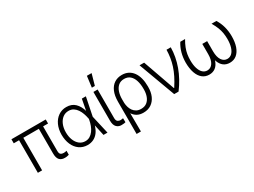

<svg xmlns="http://www.w3.org/2000/svg" viewBox="-58 -1523 3283 2480"><g transform="rotate(-30 1583.5 -283.0)"><path d="M522 -545.9V-485.8H10.3V-545.9ZM152.8 -545.9V0H89.4V-545.9ZM384.3 -545.9H447.8V-122.1Q447.3 -80.6 464.8 -67.6Q482.4 -54.7 508.3 -55.2Q519.5 -54.7 531.5 -56.9Q543.5 -59.1 552.2 -62V-2.4Q540.5 1 524.9 4.4Q509.3 7.8 488.3 7.3Q440.4 7.8 412.4 -21.2Q384.3 -50.3 384.3 -119.6Z M827.1 11.7Q758.3 10.7 707.3 -25.4Q656.2 -61.5 628.4 -125.2Q600.6 -189 600.1 -272Q600.6 -354.5 629.9 -417.7Q659.2 -481 711.2 -516.8Q763.2 -552.7 830.6 -552.7Q910.2 -552.7 958.5 -505.6Q1006.8 -458.5 1029.3 -380.4H1053.2L1064.9 -274.4L1127.9 0H1068.4L1006.3 -283.7Q999.5 -320.3 986.6 -357.4Q973.6 -394.5 952.9 -425.5Q932.1 -456.5 902.1 -475.8Q872.1 -495.1 830.6 -495.1Q781.7 -495.1 744.1 -466.6Q706.5 -438 685.1 -387.5Q663.6 -336.9 663.6 -271.5Q663.6 -206.5 684.1 -155.5Q704.6 -104.5 741.5 -75.4Q778.3 -46.4 827.1 -46.4Q865.7 -46.4 895.5 -64.5Q925.3 -82.5 947.8 -113Q970.2 -143.6 984.6 -181.9Q999 -220.2 1005.9 -260.3L1060.5 -545.9H1120.6L1064.9 -271.5L1053.7 -162.6H1032.7Q1016.1 -104.5 986.8 -65.9Q957.5 -27.3 917.2 -7.8Q877 11.7 827.1 11.7Z M1232.9 -545.9H1295.9V-118.2Q1296.4 -82.5 1314.2 -68.8Q1332 -55.2 1354 -55.2Q1367.2 -55.2 1378.9 -57.4Q1390.6 -59.6 1394.5 -61L1396 -0.5Q1388.2 2 1373 4.6Q1357.9 7.3 1334.5 6.8Q1290.5 7.3 1261.7 -22.5Q1232.9 -52.2 1232.9 -118.2ZM1243.2 -603.5 1264.2 -768.6H1334.5L1288.1 -603.5Z M1444.8 203.1V-276.9Q1444.8 -367.2 1471.4 -428.7Q1498 -490.2 1546.1 -521.7Q1594.2 -553.2 1658.7 -553.2Q1711.4 -553.2 1752.4 -532.5Q1793.5 -511.7 1821.5 -473.1Q1849.6 -434.6 1864 -380.4Q1878.4 -326.2 1878.4 -259.3V-247.6Q1878.9 -171.9 1853.3 -113.8Q1827.6 -55.7 1779.1 -22.7Q1730.5 10.3 1661.6 10.3Q1606.4 10.3 1567.9 -11.7Q1529.3 -33.7 1504.2 -75.2Q1479 -116.7 1464.8 -174.3L1506.3 -225.1Q1508.3 -193.4 1517.3 -161.6Q1526.4 -129.9 1544.7 -104.2Q1563 -78.6 1591.3 -63Q1619.6 -47.4 1659.7 -47.4Q1712.4 -47.4 1746.3 -74Q1780.3 -100.6 1797.1 -146Q1814 -191.4 1814 -247.6V-259.3Q1814 -328.6 1797.1 -381.3Q1780.3 -434.1 1746.1 -463.9Q1711.9 -493.7 1658.7 -493.7Q1605.5 -493.7 1571.5 -463.9Q1537.6 -434.1 1521.7 -384.8Q1505.9 -335.4 1506.3 -277.3L1509.3 203.1Z M2122.6 0 1920.9 -545.9H1989.7L2158.2 -69.3H2163.1Q2207.5 -137.2 2237.5 -197.8Q2267.6 -258.3 2285.9 -315.4Q2304.2 -372.6 2313 -429.4Q2321.8 -486.3 2323.2 -545.9H2386.7Q2384.8 -406.2 2335 -268.1Q2285.2 -129.9 2188 0Z M2528.8 -545.9H2600.1Q2569.3 -493.7 2552 -448.7Q2534.7 -403.8 2527.8 -361.1Q2521 -318.4 2521 -272.9Q2521 -203.1 2536.6 -153.1Q2552.2 -103 2580.8 -76.4Q2609.4 -49.8 2647.9 -49.8Q2699.2 -49.8 2730.2 -95.9Q2761.2 -142.1 2761.2 -226.6V-379.9H2813V-235.8Q2813 -157.2 2793.2 -102.3Q2773.4 -47.4 2735.6 -18.8Q2697.8 9.8 2643.6 9.8Q2584.5 9.8 2542.2 -24.7Q2500 -59.1 2477.5 -123.3Q2455.1 -187.5 2454.6 -277.3Q2455.1 -353 2473.4 -419.9Q2491.7 -486.8 2528.8 -545.9ZM2994.6 -545.9H3066.9Q3104 -486.8 3122.1 -419.9Q3140.1 -353 3140.6 -277.3Q3140.6 -187.5 3117.9 -123.3Q3095.2 -59.1 3053 -24.7Q3010.7 9.8 2951.2 9.8Q2897 9.8 2859.1 -18.8Q2821.3 -47.4 2801.5 -102.3Q2781.7 -157.2 2781.7 -235.8V-379.9H2833.5V-226.6Q2834 -142.1 2865 -95.9Q2896 -49.8 2946.8 -49.8Q2985.8 -49.8 3014.4 -76.4Q3043 -103 3058.6 -153.1Q3074.2 -203.1 3074.2 -272.9Q3074.2 -318.4 3067.4 -361.1Q3060.5 -403.8 3043.2 -448.7Q3025.9 -493.7 2994.6 -545.9Z"/></g></svg>

Font: Inter Tight Light
Style: Regular
Weight: 300
Designer: Rasmus Andersson
Foundry: rsms
Version: Version 3.004